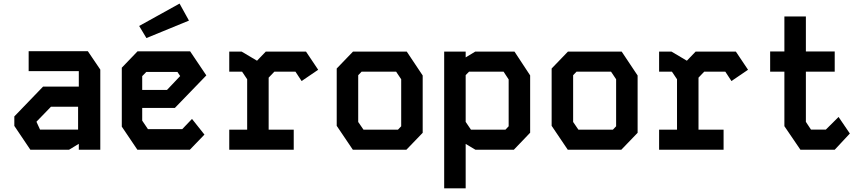

<svg xmlns="http://www.w3.org/2000/svg" viewBox="-20 -836 4840 1072"><path d="M140 -550V-439H420V-352.5H220.5L60 -186V-133L149.5 0H365.5L420 -33V0H540V-447.5L470.5 -550ZM184 -155V-157L264.5 -240H416V-112.5H203.5Z M748 -549.5 660 -458V-129L747 0H1040L1121.5 -84.5L1052 -172L997.5 -115H806L774 -162.5V-233.5H956.5L1132 -415L1041.5 -549.5ZM774 -411 797 -434.5H970.5L986 -411.5L912.5 -334H774ZM982.5 -816 757 -691 797.5 -623.5 1035 -721Z M1260 -548V-436H1331.5L1360 -393.5V-112H1260V0H1620V-112H1480V-402.5L1512 -436H1629.5L1664 -383.5L1756.5 -446.5L1688.5 -548H1464L1415 -497L1329 -548Z M1951 -548 1860 -453.5V-133.5L1950 0H2249L2340 -94.5V-414.5L2251 -548ZM1980 -155V-416L1999 -436H2191.5L2220 -393.5V-131L2202 -112H2009.5Z M2633.5 -548 2580 -515.5V-548H2460V215.5H2580V-32.5L2634.5 0H2849L2940 -95V-415L2852.5 -548ZM2580 -155.5V-416.5L2599 -436H2791.5L2820 -392.5V-131L2802 -112H2609.5Z M3151 -548 3060 -453.5V-133.5L3150 0H3449L3540 -94.5V-414.5L3451 -548ZM3180 -155V-416L3199 -436H3391.5L3420 -393.5V-131L3402 -112H3209.5Z M3660 -548V-436H3731.5L3760 -393.5V-112H3660V0H4020V-112H3880V-402.5L3912 -436H4029.5L4064 -383.5L4156.5 -446.5L4088.5 -548H3864L3815 -497L3729 -548Z M4359.5 -744H4479.5V-548.5H4640.5V-436H4479.5V-155.5L4508 -112.5H4591L4662 -183L4725 -90.5L4640.5 0H4449L4359.5 -131.5V-436H4280V-548.5H4359.5Z"/></svg>

Font: Kode Mono
Style: Regular
Weight: 400
Monospace: yes
Designer: Isa Ozler
Foundry: Kadena LLC
Version: Version 1.000;gftools[0.9.28]